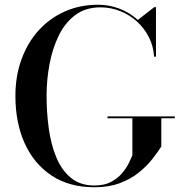

<svg xmlns="http://www.w3.org/2000/svg" viewBox="-20 -780 771 810"><path d="M433.5 -289H717.5V-281H660.5V-162Q645.5 -138 622.2 -108.5Q599 -79 565.5 -52Q532 -25 485.8 -7.5Q439.5 10 378.5 10Q272.5 10 198 -39.2Q123.5 -88.5 84.2 -175.2Q45 -262 45 -375Q45 -459.5 70.8 -530Q96.5 -600.5 143.2 -652Q190 -703.5 253.8 -731.8Q317.5 -760 393.5 -760Q441.5 -760 485 -743Q528.5 -726 561.5 -696L631 -750H638V-541H630Q627.5 -585 608.2 -623Q589 -661 557.8 -689.2Q526.5 -717.5 486.8 -733.2Q447 -749 404 -749Q341.5 -749 298 -716.8Q254.5 -684.5 228 -630.2Q201.5 -576 189 -509.8Q176.5 -443.5 176.5 -375Q176.5 -307 185.5 -239.8Q194.5 -172.5 216.8 -118Q239 -63.5 278.2 -30.5Q317.5 2.5 378.5 2.5Q421 2.5 449.8 -13.2Q478.5 -29 496.5 -51Q514.5 -73 524.5 -94Q534.5 -115 538.5 -125V-281H433.5Z"/></svg>

Font: BodoniModa_28ptMedium
Style: Regular
Weight: 500
Designer: Owen Earl
Foundry: indestructible type
Version: Version 2.004